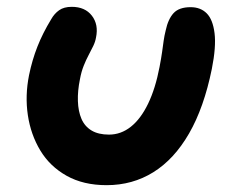

<svg xmlns="http://www.w3.org/2000/svg" viewBox="-20 -532 676 562"><path d="M292 10Q224 10 175 -17.5Q126 -45 98 -91.5Q70 -138 61.5 -195Q53 -252 65 -312Q74 -356 89.5 -395.5Q105 -435 130 -476Q139 -492 153 -502Q167 -512 190 -512Q229 -512 249 -486Q269 -460 261 -422Q259 -410 253 -397.5Q247 -385 239.5 -371Q232 -357 225 -339.5Q218 -322 214 -300Q207 -266 208 -236Q209 -206 218.5 -184Q228 -162 248 -150Q268 -138 299 -138Q334 -138 363 -161Q392 -184 413.5 -228.5Q435 -273 447 -336Q452 -362 454.5 -380Q457 -398 459 -412.5Q461 -427 465 -443Q472 -476 488 -493.5Q504 -511 538 -511Q567 -511 585 -493Q603 -475 608 -435Q613 -395 600 -330Q577 -217 533.5 -141.5Q490 -66 429 -28Q368 10 292 10Z"/></svg>

Font: Shantell Sans
Style: Bold Italic
Weight: 700
Italic angle: -11°
Designer: Stephen Nixon, Anya Danilova, Shantell Martin
Foundry: Arrow Type
Version: Version 1.011;[c5ecc13dd]